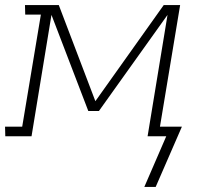

<svg xmlns="http://www.w3.org/2000/svg" viewBox="-36 -540 806 761"><path d="M581 201H536L623 0H549L628 -481L356 -100H314L168 -481L89 0H-15L-16 -38H52L126 -482H64L63 -520H197L342 -139L613 -520H678L598 -38H685Z"/></svg>

Font: Iosevka Etoile Extralight
Style: Italic
Weight: 200
Italic angle: -9°
Designer: Belleve Invis
Foundry: Belleve Invis
Version: Version 22.1.2; ttfautohint (v1.8.4)